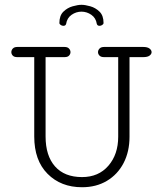

<svg xmlns="http://www.w3.org/2000/svg" viewBox="-20 -766 647 794"><path d="M242.2 -659.2Q236.3 -659.2 231 -662.8Q225.6 -666.5 225.6 -670.9Q225.6 -701.7 242.2 -717.8Q258.8 -733.9 280.5 -740Q302.2 -746.1 316.9 -746.1Q332 -746.1 353.5 -740Q375 -733.9 391.6 -717.8Q408.2 -701.7 408.2 -670.9Q408.2 -666.5 402.8 -662.8Q397.5 -659.2 391.6 -659.2Q382.8 -659.2 380.4 -667Q376.5 -691.9 357.7 -704.8Q338.9 -717.8 316.9 -717.8Q294.9 -717.8 276.1 -704.8Q257.3 -691.9 253.4 -667Q251 -659.2 242.2 -659.2ZM319.3 8.3Q231.9 8.3 176.8 -47.1Q121.6 -102.5 121.6 -201.7V-529.8H50.8Q38.6 -529.8 32.7 -536.1Q26.9 -542.5 26.9 -550.3Q26.9 -558.6 33 -565.2Q39.1 -571.8 51.3 -571.8H247.1Q259.3 -571.8 265.4 -565.2Q271.5 -558.6 271.5 -550.3Q271.5 -542.5 265.6 -536.1Q259.8 -529.8 247.6 -529.8H168.5V-201.7Q168.5 -122.1 207.5 -77.9Q246.6 -33.7 319.3 -33.7Q387.7 -33.7 428.2 -80.6Q468.8 -127.4 468.8 -200.7V-529.8H409.7Q397.5 -529.8 391.4 -536.1Q385.3 -542.5 385.3 -550.3Q385.3 -558.6 391.6 -565.2Q397.9 -571.8 410.2 -571.8H572.8Q589.8 -571.8 598.4 -565.2Q606.9 -558.6 606.9 -550.3Q606.9 -542.5 598.6 -536.1Q590.3 -529.8 573.2 -529.8H515.6V-200.7Q515.6 -138.7 491 -91.6Q466.3 -44.4 422.1 -18.1Q377.9 8.3 319.3 8.3Z"/></svg>

Font: Cutive Mono
Style: Regular
Weight: 400
Designer: Vernon Adams
Foundry: Vernon Adams
Version: Version 1.110; ttfautohint (v1.8.4.7-5d5b)